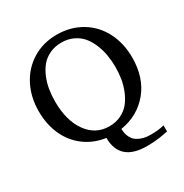

<svg xmlns="http://www.w3.org/2000/svg" viewBox="-195 -841 1129 1176"><g transform="rotate(-30 369.5 -253.0)"><path d="M155.8 -336.9Q155.8 -201.7 214.4 -120.4Q272.9 -39.1 369.1 -39.1Q414.6 -39.1 451.7 -56.9Q488.8 -74.7 512.5 -103.8Q536.1 -132.8 552.2 -171.9Q568.4 -210.9 575.2 -251.5Q582 -292 582 -335Q582 -378.4 575.2 -419.2Q568.4 -460 552.5 -499Q536.6 -538.1 512.7 -566.9Q488.8 -595.7 451.9 -613.3Q415 -630.9 369.1 -630.9Q323.2 -630.9 286.4 -613.8Q249.5 -596.7 225.6 -568.4Q201.7 -540 185.5 -501.5Q169.4 -462.9 162.6 -422.1Q155.8 -381.3 155.8 -336.9ZM39.1 -335Q39.1 -433.6 79.8 -513.7Q120.6 -593.8 196 -640.4Q271.5 -687 368.2 -687Q465.8 -687 542 -641.4Q618.2 -595.7 659.2 -515.6Q700.2 -435.5 700.2 -335Q700.2 -193.4 624.5 -101.3Q548.8 -9.3 423.8 11.2Q424.8 46.9 437.5 71.8Q450.2 96.7 471.2 109.1Q492.2 121.6 514.2 126.7Q536.1 131.8 562 131.8Q621.6 131.8 658.2 121.1V164.1Q657.7 164.1 649.4 165.8Q641.1 167.5 627.4 170.2Q613.8 172.9 596.4 175.3Q579.1 177.7 555.9 179.4Q532.7 181.2 509.8 181.2Q316.9 181.2 316.9 13.2Q232.4 1 169.2 -46.4Q106 -93.8 72.5 -168.2Q39.1 -242.7 39.1 -335Z"/></g></svg>

Font: TAML ThiruValluvar
Style: Regular
Weight: 400
Version: Version 0.271; dev 7ad24fM